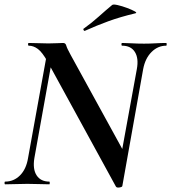

<svg xmlns="http://www.w3.org/2000/svg" viewBox="-25 -815 757 849"><path d="M487 9 185 -543Q162 -584 142.5 -598.5Q123 -613 102 -613Q99 -613 99 -619Q99 -625 102 -625Q122 -625 147 -624Q172 -623 189 -623Q206 -623 227.5 -624Q249 -625 254 -625Q265 -625 268 -613.5Q271 -602 287 -573L523 -143L516 7Q516 12 503 14Q490 16 487 9ZM-2 0Q-5 0 -5 -6Q-5 -12 -2 -12Q36 -12 63.5 -39.5Q91 -67 99 -116L187 -602L214 -600L127 -116Q119 -67 137 -39.5Q155 -12 193 -12Q195 -12 195 -6Q195 0 193 0Q172 0 149 -1Q126 -2 96 -2Q70 -2 45 -1Q20 0 -2 0ZM516 7 497 -54 580 -509Q589 -557 571.5 -585Q554 -613 515 -613Q512 -613 512 -619Q512 -625 515 -625Q533 -625 557.5 -623.5Q582 -622 612 -622Q638 -622 663 -623.5Q688 -625 710 -625Q712 -625 712 -619Q712 -613 710 -613Q673 -613 645 -585Q617 -557 608 -509ZM351 -679Q347 -677 344.5 -682.5Q342 -688 346 -689Q382 -715 412 -742Q442 -769 471 -793Q476 -797 495.5 -792.5Q515 -788 536.5 -780Q558 -772 570.5 -765Q583 -758 573 -756Q506 -740 454 -721Q402 -702 351 -679Z"/></svg>

Font: Cormorant Infant Light
Style: Italic
Weight: 300
Italic angle: -10°
Designer: Christian Thalmann (Catharsis Fonts)
Foundry: Catharsis Fonts
Version: Version 4.001